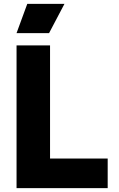

<svg xmlns="http://www.w3.org/2000/svg" viewBox="-20 -966 610 986"><path d="M237 -733H65V0H533V-152H237ZM65 -796H232L311 -946H120Z"/></svg>

Font: Kreadon Extra Bold
Style: Regular
Weight: 800
Designer: kohakuno
Foundry: StudioGnu
Version: Version 1.000;Glyphs 3.1.2 (3151)